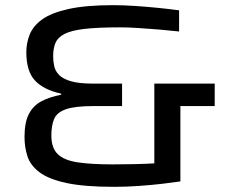

<svg xmlns="http://www.w3.org/2000/svg" viewBox="-20 -716 897 744"><path d="M422 8Q306 8 237 -7Q168 -22 133 -48.5Q98 -75 86.5 -110Q75 -145 75 -185Q75 -241 91.5 -273.5Q108 -306 139.5 -323Q171 -340 217 -349V-353Q149 -368 115.5 -404Q82 -440 82 -514Q82 -549 95 -582Q108 -615 143 -640.5Q178 -666 245 -681Q312 -696 419 -696Q457 -696 502.5 -693Q548 -690 592.5 -685.5Q637 -681 674 -676V-594Q638 -598 596.5 -601.5Q555 -605 515 -607.5Q475 -610 445 -610Q359 -610 307.5 -604Q256 -598 230 -584.5Q204 -571 195 -550Q186 -529 186 -498Q186 -479 190 -460Q194 -441 209 -425.5Q224 -410 255.5 -401Q287 -392 342 -392H453V-305H342Q270 -305 235 -292.5Q200 -280 189.5 -254.5Q179 -229 179 -191Q179 -143 203.5 -119Q228 -95 280.5 -87Q333 -79 418 -79Q461 -79 503.5 -80Q546 -81 578 -83V-392H812V-305H679V-13Q652 -9 610 -4Q568 1 518.5 4.5Q469 8 422 8Z"/></svg>

Font: Saira Expanded Medium
Style: Regular
Weight: 500
Width: 7
Designer: Hector Gatti with collaboration of the Omnibus-Type team
Foundry: Omnibus-Type
Version: Version 1.100; ttfautohint (v1.8.3)